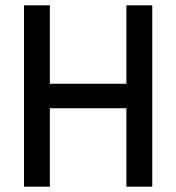

<svg xmlns="http://www.w3.org/2000/svg" viewBox="-20 -700 661 720"><path d="M70 0V-680H167V-386H454V-680H551V0H454V-294H167V0Z"/></svg>

Font: Teachers Medium
Style: Regular
Weight: 500
Designer: Alfredo Marco Pradil, Chank Diesel
Version: Version 1.001